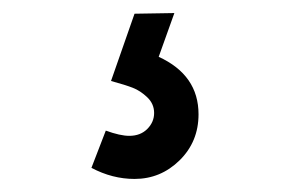

<svg xmlns="http://www.w3.org/2000/svg" viewBox="-20 -33 443 294"><path d="M186 241Q152 241 120 224L142 167Q164 175 178 175Q195 175 205.5 164.5Q216 154 216 140Q216 126 205.5 116Q195 106 183.5 101.5Q172 97 150 91L186 -12L247 -13L223 54Q284 82 284 142Q284 184 255 212.5Q226 241 186 241Z"/></svg>

Font: Manrope Medium
Style: Medium
Weight: 500
Designer: Mikhail Sharanda
Foundry: Mikhail Sharanda
Version: Version 4.000;hotconv 1.0.109;makeotfexe 2.5.65596